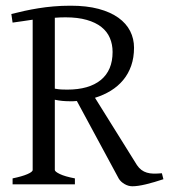

<svg xmlns="http://www.w3.org/2000/svg" viewBox="-20 -650 601 677"><path d="M24.4 0V-21Q57.6 -27.8 76.4 -35.9Q95.2 -43.9 95.2 -50.8V-580.6Q78.1 -578.1 60.3 -575.4Q42.5 -572.8 24.4 -570.3L20 -600.6Q43 -606.4 66.4 -611.6Q89.8 -616.7 115.2 -620.8Q140.6 -625 168.7 -627.4Q196.8 -629.9 229 -629.9Q285.6 -629.9 327.6 -618.7Q369.6 -607.4 397.5 -587.4Q425.3 -567.4 439 -540.3Q452.6 -513.2 452.6 -481.9Q452.6 -446.8 442.6 -418.2Q432.6 -389.6 414.3 -367.7Q396 -345.7 370.6 -330.1Q345.2 -314.5 314.9 -305.2L462.9 -67.9Q470.2 -57.1 478.8 -50.8Q487.3 -44.4 497.8 -41.3Q508.3 -38.1 521.2 -37.8Q534.2 -37.6 550.8 -39.1L556.2 -18.1Q523.9 -7.3 494.9 -0.2Q465.8 6.8 446.8 6.8Q432.6 6.8 419.2 -1Q405.8 -8.8 398.9 -20L251 -293.9Q244.6 -293 238.3 -293H225.1Q212.4 -293 199.7 -294.2Q187 -295.4 173.3 -298.3V-50.8Q173.3 -44.9 190.9 -36.4Q208.5 -27.8 244.1 -21V0ZM210.9 -588.9Q192.4 -588.9 173.3 -587.4V-337.4Q186.5 -335 196.3 -334.5Q206.1 -334 216.8 -334Q293.9 -334 335.4 -367.9Q377 -401.9 377 -466.8Q377 -493.7 367.4 -516.1Q357.9 -538.6 337.6 -554.7Q317.4 -570.8 285.9 -579.8Q254.4 -588.9 210.9 -588.9Z"/></svg>

Font: Gentium Plus Eur
Style: Regular
Weight: 400
Designer: J. Victor Gaultney, Annie Olsen, Iska Routamaa, Becca Hirsbrunner
Foundry: SIL International
Version: Version 5.000